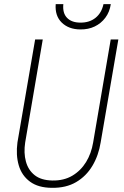

<svg xmlns="http://www.w3.org/2000/svg" viewBox="-20 -903 601 934"><path d="M518.6 -710.9H555.7L469.7 -210.4Q459.5 -146.5 429.4 -96.2Q399.4 -45.9 350.3 -17.1Q301.3 11.7 232.4 10.7Q166 10.3 126 -19.3Q85.9 -48.8 71.3 -98.6Q56.6 -148.4 64.9 -210.4L150.9 -710.9H188L102.5 -210Q94.7 -159.2 106 -117.4Q117.2 -75.7 148.7 -50.8Q180.2 -25.9 234.9 -24.9Q290.5 -23.9 331.8 -48.3Q373 -72.8 398.7 -114.7Q424.3 -156.7 433.1 -210ZM483.4 -882.8H519Q513.2 -844.2 492.4 -816.7Q471.7 -789.1 440.7 -774.2Q409.7 -759.3 370.6 -759.8Q314 -760.3 280.3 -793.2Q246.6 -826.2 251 -882.8H288.1Q283.7 -839.4 306.2 -816.2Q328.6 -793 371.1 -793Q415 -792.5 444.6 -816.2Q474.1 -839.8 483.4 -882.8Z"/></svg>

Font: Roboto Condensed ExtraLight
Style: Italic
Weight: 250
Italic angle: -12°
Designer: Christian Robertson
Foundry: Google
Version: Version 3.008; 2023